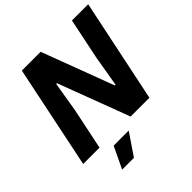

<svg xmlns="http://www.w3.org/2000/svg" viewBox="-245 -899 1279 1279"><g transform="rotate(-45 395.0 -259.5)"><path d="M14 0 165 -729H342L533 -221H540L577 -439L637 -729H790L638 0H461L271 -504H264L229 -293L168 0ZM171 210 244 57H386L282 210Z"/></g></svg>

Font: Mona Sans ExtraLight
Style: Bold Italic
Weight: 700
Italic angle: -11.6951°
Version: Version 2.000